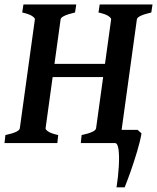

<svg xmlns="http://www.w3.org/2000/svg" viewBox="-21 -635 697 852"><path d="M233.4 0H-1L2.9 -35.6Q64.5 -48.8 66.9 -65.4L133.8 -549.3Q134.3 -555.2 121.3 -564Q108.4 -572.8 77.6 -579.6L83 -615.2H317.4L312 -579.6Q250.5 -565.4 248 -549.3L181.2 -65.4Q180.7 -59.6 193.6 -51Q206.5 -42.5 237.3 -35.6ZM453.6 -293H164.6L172.4 -351.6H461.4ZM571.8 0H337.4L341.3 -35.6Q402.8 -48.8 405.3 -65.4L472.2 -549.3Q472.7 -555.2 459.7 -564Q446.8 -572.8 416 -579.6L421.4 -615.2H655.8L650.4 -579.6Q588.9 -565.4 586.4 -549.3L518.1 -54.7Q517.1 -46.4 531 -42.5Q544.9 -38.6 575.7 -35.6ZM514.2 -58.6H589.8L606.9 -43Q601.1 -8.3 587.6 36.6Q574.2 81.5 559.1 124.5Q543.9 167.5 532.2 196.3H496.1Q503.9 146.5 506.3 101.6Q508.8 56.6 504.9 28.3Q501 0 489.7 0Z"/></svg>

Font: Gentium Plus
Style: Bold Italic
Weight: 700
Italic angle: -8°
Designer: Victor Gaultney, Annie Olsen, Iska Routamaa, Becca Hirsbrunner
Foundry: SIL International
Version: Version 6.101